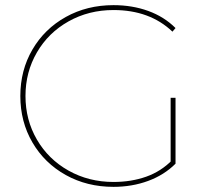

<svg xmlns="http://www.w3.org/2000/svg" viewBox="-20 -723 814 746"><path d="M59 -350Q59 -450 106 -530.5Q153 -611 235.5 -657Q318 -703 421 -703Q494 -703 556 -680.5Q618 -658 662 -614L650 -600Q562 -684 421 -684Q325 -684 246.5 -640Q168 -596 123.5 -519.5Q79 -443 79 -350Q79 -257 123.5 -180.5Q168 -104 246.5 -60Q325 -16 421 -16Q490 -16 548 -36.5Q606 -57 650 -102L662 -87Q618 -43 555.5 -20Q493 3 421 3Q318 3 235.5 -43Q153 -89 106 -169.5Q59 -250 59 -350ZM643 -89V-343H662V-87Z"/></svg>

Font: iiserrat Thin
Style: Regular
Weight: 100
Designer: Akira Ohta
Foundry: Akira Ohta
Version: Version 1.200;Glyphs 3.3.1 (3343)